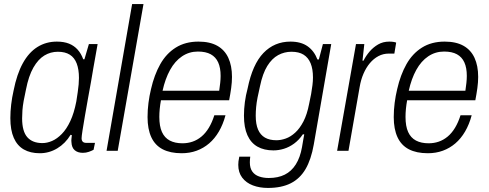

<svg xmlns="http://www.w3.org/2000/svg" viewBox="-20 -743 2408 946"><path d="M176 12Q130 12 97.5 -6.5Q65 -25 48 -63.5Q31 -102 31 -161Q31 -193 35 -227.5Q39 -262 47 -297Q63 -378 92.5 -431.5Q122 -485 164.5 -511.5Q207 -538 260 -538Q295 -538 320 -528Q345 -518 362.5 -498.5Q380 -479 390 -451H396L418 -526H461L440 -408Q436 -381 428.5 -340.5Q421 -300 413 -255Q405 -210 398 -169.5Q391 -129 386.5 -100Q382 -71 382 -62Q382 -51 387.5 -45Q393 -39 406 -39H448L441 -5Q432 0 418 5Q404 10 388 10Q363 10 348 -3Q333 -16 332 -43Q331 -50 332 -58.5Q333 -67 334 -77L328 -79Q302 -36 262 -12Q222 12 176 12ZM189 -38Q212 -38 236.5 -48.5Q261 -59 284.5 -83Q308 -107 326.5 -146.5Q345 -186 356 -243Q360 -268 363 -289Q366 -310 367.5 -327Q369 -344 369 -359Q369 -401 358 -430Q347 -459 324 -473.5Q301 -488 265 -488Q229 -488 198.5 -469.5Q168 -451 144.5 -410Q121 -369 108 -302Q101 -271 96.5 -245.5Q92 -220 90.5 -199.5Q89 -179 89 -160Q89 -96 114.5 -67Q140 -38 189 -38Z M505 0 631 -723H687L560 0Z M875 12Q819 12 781.5 -7.5Q744 -27 725.5 -67Q707 -107 707 -166Q707 -201 711.5 -236Q716 -271 724 -304Q740 -374 769.5 -426.5Q799 -479 846 -508.5Q893 -538 958 -538Q1014 -538 1050.5 -517.5Q1087 -497 1105 -458Q1123 -419 1123 -364Q1123 -338 1119 -309Q1115 -280 1109 -249H773Q769 -227 767 -206.5Q765 -186 765 -167Q765 -121 778 -92.5Q791 -64 816.5 -50.5Q842 -37 879 -37Q905 -37 928.5 -45Q952 -53 972.5 -70Q993 -87 1009 -113.5Q1025 -140 1036 -175H1091Q1079 -130 1058.5 -95Q1038 -60 1010.5 -36.5Q983 -13 949 -0.5Q915 12 875 12ZM781 -296H1060Q1063 -316 1065 -334.5Q1067 -353 1067 -369Q1067 -409 1055 -435.5Q1043 -462 1018.5 -475.5Q994 -489 955 -489Q912 -489 877 -465.5Q842 -442 818 -398.5Q794 -355 781 -296Z M1300 183Q1259 183 1226 170.5Q1193 158 1173.5 132.5Q1154 107 1154 69Q1154 62 1155 52Q1156 42 1159 29H1213Q1212 37 1211.5 43.5Q1211 50 1211 57Q1211 85 1223 102Q1235 119 1256.5 126.5Q1278 134 1304 134Q1350 134 1383 117.5Q1416 101 1437.5 67Q1459 33 1468 -18Q1471 -35 1473.5 -50.5Q1476 -66 1479 -81H1472Q1453 -53 1429 -35.5Q1405 -18 1379 -10Q1353 -2 1327 -2Q1281 -2 1248.5 -20.5Q1216 -39 1199 -77Q1182 -115 1182 -173Q1182 -206 1186.5 -240Q1191 -274 1200 -307Q1224 -426 1278 -482Q1332 -538 1411 -538Q1463 -538 1495.5 -515Q1528 -492 1544 -450H1551L1571 -526H1612L1526 -31Q1513 43 1485.5 90Q1458 137 1412.5 160Q1367 183 1300 183ZM1342 -52Q1364 -52 1388 -60.5Q1412 -69 1434.5 -89.5Q1457 -110 1475 -144.5Q1493 -179 1503 -231Q1509 -257 1513 -280Q1517 -303 1519.5 -323.5Q1522 -344 1522 -361Q1522 -403 1510.5 -431Q1499 -459 1476 -473.5Q1453 -488 1416 -488Q1381 -488 1350.5 -471.5Q1320 -455 1297 -418Q1274 -381 1261 -318Q1254 -288 1249 -262.5Q1244 -237 1242 -215Q1240 -193 1240 -173Q1240 -131 1251.5 -104.5Q1263 -78 1285.5 -65Q1308 -52 1342 -52Z M1641 0 1734 -526H1775L1766 -444H1771Q1783 -468 1801 -489Q1819 -510 1843 -524Q1867 -538 1898 -538Q1910 -538 1919 -536.5Q1928 -535 1932 -533L1923 -479H1896Q1868 -479 1844.5 -466.5Q1821 -454 1802.5 -432Q1784 -410 1771 -380Q1758 -350 1752 -314L1697 0Z M2088 12Q2032 12 1994.5 -7.5Q1957 -27 1938.5 -67Q1920 -107 1920 -166Q1920 -201 1924.5 -236Q1929 -271 1937 -304Q1953 -374 1982.5 -426.5Q2012 -479 2059 -508.5Q2106 -538 2171 -538Q2227 -538 2263.5 -517.5Q2300 -497 2318 -458Q2336 -419 2336 -364Q2336 -338 2332 -309Q2328 -280 2322 -249H1986Q1982 -227 1980 -206.5Q1978 -186 1978 -167Q1978 -121 1991 -92.5Q2004 -64 2029.5 -50.5Q2055 -37 2092 -37Q2118 -37 2141.5 -45Q2165 -53 2185.5 -70Q2206 -87 2222 -113.5Q2238 -140 2249 -175H2304Q2292 -130 2271.5 -95Q2251 -60 2223.5 -36.5Q2196 -13 2162 -0.5Q2128 12 2088 12ZM1994 -296H2273Q2276 -316 2278 -334.5Q2280 -353 2280 -369Q2280 -409 2268 -435.5Q2256 -462 2231.5 -475.5Q2207 -489 2168 -489Q2125 -489 2090 -465.5Q2055 -442 2031 -398.5Q2007 -355 1994 -296Z"/></svg>

Font: Archivo SemiCondensed ExtraLight
Style: Italic
Weight: 250
Width: 4
Italic angle: -10°
Designer: Hector Gatti
Foundry: Omnibus-Type
Version: Version 2.001